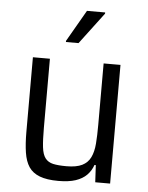

<svg xmlns="http://www.w3.org/2000/svg" viewBox="-53 -771 632 822"><g transform="rotate(5 263.5 -360.0)"><path d="M228.3 8Q179.1 8 148.2 -3.8Q117.4 -15.6 101.5 -39.4Q85.6 -63.3 79.9 -100.7Q74.1 -138.2 74.1 -188.9V-510H147.2V-213.5Q147.2 -161.2 150.8 -129.9Q154.5 -98.6 166.5 -83.1Q178.5 -67.5 200 -62.6Q221.6 -57.7 257.5 -57.7Q300.3 -57.7 324.8 -69.8Q349.3 -81.9 360.9 -105.9Q372.5 -129.9 375.3 -165.2Q378 -200.5 378 -246V-510H450.5V0H386.6L382.6 -73.4H376.9Q368.3 -48.4 350.2 -30Q332.1 -11.7 302.6 -1.8Q273 8 228.3 8ZM209.2 -587.3V-592.3L287.4 -728H365.6V-723L263.4 -587.3Z"/></g></svg>

Font: Saira Thin SemiCondensed
Style: Regular
Weight: 100
Width: 4
Version: Version 1.101